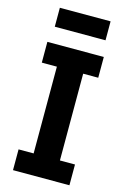

<svg xmlns="http://www.w3.org/2000/svg" viewBox="-133 -949 662 1009"><g transform="rotate(15 198.5 -444.0)"><path d="M45 0V-113H127V-585H45V-698H352V-585H270V-113H352V0ZM62 -888H338V-785H62Z"/></g></svg>

Font: IBM Plex Sans Cond
Style: Bold
Weight: 700
Width: 3
Designer: Mike Abbink, Paul van der Laan, Pieter van Rosmalen
Foundry: Bold Monday
Version: Version 1.3